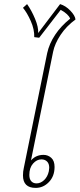

<svg xmlns="http://www.w3.org/2000/svg" viewBox="-20 -906 388 936"><path d="M92 -51Q92 -70 96 -87L210 -647Q220 -693 248.5 -736Q277 -779 322 -815Q314 -837 276 -858L171 -722L147 -725Q148 -763 130 -803.5Q112 -844 92 -868L112 -886Q134 -855 151 -814Q168 -773 166 -745L273 -886Q300 -878 323 -854Q346 -830 348 -811Q303 -778 275 -735.5Q247 -693 239 -654L131 -124Q155 -151 192 -151Q214 -151 230 -136.5Q246 -122 246 -92Q246 -47 218.5 -18.5Q191 10 154 10Q92 10 92 -51ZM218 -71Q220 -83 220 -88Q220 -108 209.5 -118.5Q199 -129 182 -129Q159 -129 141 -108.5Q123 -88 123 -53Q123 -33 132.5 -22.5Q142 -12 158 -12Q178 -12 195 -28Q212 -44 218 -71Z"/></svg>

Font: Trirong Thin
Style: Italic
Weight: 250
Italic angle: -12°
Designer: Katatrad Team
Foundry: CadsonDemak
Version: Version 1.001